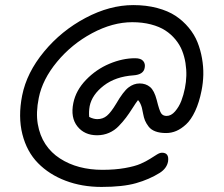

<svg xmlns="http://www.w3.org/2000/svg" viewBox="-20 -612 888 762"><path d="M382.8 129.9Q305.2 129.9 240.2 105.2Q175.3 80.6 130.9 35.4Q86.4 -9.8 68.8 -79.3Q51.3 -148.9 67.9 -232.9Q85.9 -323.7 154.8 -407Q223.6 -490.2 319.6 -541Q415.5 -591.8 508.8 -591.8Q560.5 -591.8 603.8 -580.3Q647 -568.8 676.8 -549.1Q706.5 -529.3 729 -502.2Q751.5 -475.1 763.7 -444.6Q775.9 -414.1 781.7 -380.6Q787.6 -347.2 786.9 -315.2Q786.1 -283.2 779.8 -252Q770.5 -205.1 754.4 -170.9Q738.3 -136.7 718.8 -118.7Q699.2 -100.6 679.7 -92.3Q660.2 -84 639.2 -84Q614.3 -84 596.7 -90.6Q579.1 -97.2 569.6 -109.9Q560.1 -122.6 555.4 -133.8Q550.8 -145 547.9 -161.1Q544.9 -176.8 543.2 -183.8Q541.5 -190.9 537.6 -199.7Q533.7 -208.5 527.8 -214.8Q520 -205.1 506.1 -183.1Q492.2 -161.1 480.2 -145.3Q468.3 -129.4 451.4 -111.8Q434.6 -94.2 412.6 -84.7Q390.6 -75.2 365.2 -75.2Q315.4 -75.2 287.4 -110.1Q259.3 -145 271 -203.1Q281.2 -253.4 321.5 -295.2Q361.8 -336.9 414.1 -358.9Q466.3 -380.9 516.1 -380.9Q539.1 -380.9 548.3 -369.9Q557.6 -358.9 554.2 -342.8Q549.8 -315.9 509.8 -313Q438.5 -308.1 391.8 -272.2Q345.2 -236.3 335.9 -190.9Q332 -168.5 334 -147.9Q351.1 -139.2 366.2 -139.2Q388.2 -139.2 404.3 -152.6Q420.4 -166 440.9 -200.2Q469.2 -249 490 -264.9Q510.7 -280.8 534.2 -280.8Q558.6 -280.8 575.4 -266.8Q592.3 -252.9 602.1 -214.8Q612.3 -173.3 619.4 -162.6Q626.5 -151.9 641.1 -151.9Q659.2 -151.9 674.8 -169.9Q690.4 -188 699.5 -211.4Q708.5 -234.9 713.9 -262.2Q718.8 -286.6 719.5 -311.3Q720.2 -335.9 716.1 -362.1Q711.9 -388.2 702.6 -411.4Q693.4 -434.6 676.3 -455.3Q659.2 -476.1 636 -491.2Q612.8 -506.3 579.1 -515.1Q545.4 -523.9 504.9 -523.9Q427.2 -523.9 345.9 -480.5Q264.6 -437 206.5 -366.9Q148.4 -296.9 133.8 -223.1Q122.1 -165.5 129.9 -119.9Q137.7 -74.2 160.2 -40Q182.6 -5.9 217.8 16.8Q252.9 39.6 295.4 50.8Q337.9 62 386.2 62Q436.5 62 476.1 54.9Q515.6 47.9 537.8 38.1Q560.1 28.3 575.7 18.3Q591.3 8.3 602.8 1.2Q614.3 -5.9 623 -5.9Q651.9 -5.9 647 28.8Q642.1 56.2 613.8 74.2Q572.3 100.1 519.8 115Q467.3 129.9 382.8 129.9Z"/></svg>

Font: Shantell Sans Irregular Bouncy
Style: Italic
Weight: 300
Italic angle: -11.31°
Designer: Stephen Nixon, Anya Danilova, Shantell Martin
Foundry: Arrow Type
Version: Version 1.006;[9816181b4]